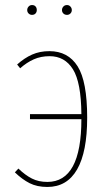

<svg xmlns="http://www.w3.org/2000/svg" viewBox="-20 -732 425 762"><path d="M326 -265Q326 -129 286 -59.5Q246 10 168 10Q127 10 97.5 -5Q68 -20 39 -48L53 -63Q80 -37 106.5 -23.5Q133 -10 168 -10Q303 -10 303 -259H99V-279H303Q302 -405 269.5 -457Q237 -509 177 -509Q142 -509 114 -496.5Q86 -484 60 -461L48 -476Q77 -502 107.5 -515.5Q138 -529 176 -529Q250 -529 288 -469Q326 -409 326 -265ZM126 -692Q126 -684 121 -678.5Q116 -673 107 -673Q99 -673 93.5 -678.5Q88 -684 88 -692Q88 -700 93.5 -706Q99 -712 107 -712Q116 -712 121 -706.5Q126 -701 126 -692ZM265 -692Q265 -684 259.5 -678.5Q254 -673 246 -673Q237 -673 231.5 -678.5Q226 -684 226 -692Q226 -700 231.5 -706Q237 -712 246 -712Q254 -712 259.5 -706Q265 -700 265 -692Z"/></svg>

Font: Fira Sans Extra Condensed Thin
Style: Regular
Weight: 250
Width: 1
Designer: Carrois Corporate & Edenspiekermann AG
Foundry: Carrois Corporate GbR & Edenspiekermann AG
Version: Version 4.203